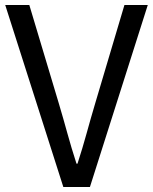

<svg xmlns="http://www.w3.org/2000/svg" viewBox="-20 -753 615 773"><path d="M235 0 1 -733H98L217 -336Q236 -272 251.5 -215.5Q267 -159 288 -94H292Q313 -159 328.5 -215.5Q344 -272 363 -336L481 -733H575L342 0Z"/></svg>

Font: Noto Sans JP Thin
Style: Regular
Weight: 400
Version: Version 2.004-H2;hotconv 1.0.118;makeotfexe 2.5.65603